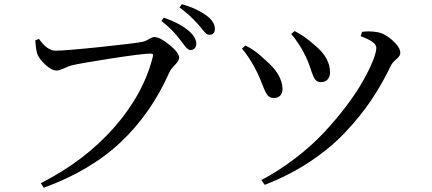

<svg xmlns="http://www.w3.org/2000/svg" viewBox="-20 -840 2040 907"><path d="M879.9 -603.5Q877 -603.5 874 -604.5Q871.1 -605.5 867.7 -608.4Q864.3 -611.3 861.3 -613.8Q858.4 -616.2 854.5 -621.1Q850.6 -626 848.1 -629.4Q845.7 -632.8 840.8 -639.2Q835.9 -645.5 833 -649.4Q794.9 -701.2 742.2 -741.2L753.9 -756.8Q833 -728.5 874 -692.4Q907.2 -662.1 907.2 -632.8Q907.2 -620.1 899.4 -611.8Q891.6 -603.5 879.9 -603.5ZM968.8 -675.8Q960.9 -675.8 955.1 -680.2Q949.2 -684.6 937 -699.7Q924.8 -714.8 919.9 -720.7Q876 -770.5 828.1 -804.7L838.9 -820.3Q909.2 -800.8 958 -764.6Q995.1 -735.4 995.1 -704.1Q995.1 -675.8 968.8 -675.8ZM164.1 -656.2Q203.1 -600.6 242.2 -600.6Q287.1 -600.6 451.2 -617.7Q615.2 -634.8 654.3 -642.6Q669.9 -646.5 684.6 -655.8Q699.2 -665 709 -665Q735.4 -665 780.8 -627.9Q826.2 -590.8 826.2 -567.4Q826.2 -553.7 806.6 -533.7Q787.1 -513.7 780.3 -499Q695.3 -305.7 551.3 -169.4Q407.2 -33.2 186.5 46.9L172.9 25.4Q381.8 -81.1 520 -238.8Q658.2 -396.5 702.1 -572.3Q707 -586.9 691.4 -586.9Q655.3 -586.9 509.8 -564.5Q364.3 -542 318.4 -531.2Q306.6 -528.3 283.2 -517.6Q259.8 -506.8 248 -506.8Q223.6 -506.8 193.4 -535.2Q163.1 -563.5 155.3 -587.9Q149.4 -608.4 146.5 -649.4Z M1424.8 -572.3Q1395.5 -632.8 1355.5 -679.7L1372.1 -693.4Q1419.9 -668.9 1469.7 -624Q1539.1 -566.4 1539.1 -498Q1539.1 -476.6 1527.3 -464.4Q1515.6 -452.1 1496.1 -452.1Q1477.5 -452.1 1468.3 -465.3Q1459 -478.5 1447.3 -514.6Q1435.5 -550.8 1424.8 -572.3ZM1826.2 -529.3Q1786.1 -445.3 1734.9 -368.7Q1683.6 -292 1611.8 -215.8Q1540 -139.6 1442.4 -75.2Q1344.7 -10.7 1230.5 33.2L1214.8 10.7Q1297.9 -33.2 1376 -93.3Q1454.1 -153.3 1511.7 -215.3Q1569.3 -277.3 1617.2 -340.8Q1665 -404.3 1695.3 -458.5Q1725.6 -512.7 1741.7 -553.2Q1757.8 -593.8 1757.8 -614.3Q1757.8 -642.6 1683.6 -668.9L1690.4 -689.5Q1722.7 -694.3 1759.8 -688.5Q1795.9 -683.6 1833.5 -649.9Q1871.1 -616.2 1871.1 -589.8Q1871.1 -576.2 1852.1 -560.1Q1833 -543.9 1826.2 -529.3ZM1194.3 -499Q1161.1 -566.4 1123 -610.4L1139.6 -625Q1183.6 -604.5 1233.4 -556.6Q1312.5 -489.3 1314.5 -421.9Q1315.4 -402.3 1304.7 -389.6Q1293.9 -377 1273.4 -377Q1254.9 -377 1244.6 -389.2Q1234.4 -401.4 1219.7 -439.5Q1205.1 -477.5 1194.3 -499Z"/></svg>

Font: GenYoMin TW TTF Medium
Style: Regular
Weight: 500
Version: Version 1.300